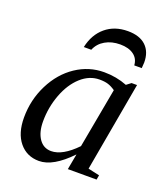

<svg xmlns="http://www.w3.org/2000/svg" viewBox="-129 -773 758 873"><g transform="rotate(20 250.0 -336.5)"><path d="M385.3 -34.2 440.4 -22 436.5 0H297.4L311.5 -76.2Q229 10.3 160.6 10.3Q101.6 10.3 65.7 -33.2Q29.8 -76.7 29.8 -152.8Q29.8 -238.3 67.1 -312.7Q104.5 -387.2 167 -429Q229.5 -470.7 302.7 -470.7Q361.8 -470.7 414.1 -450.2L436 -466.8H462.4ZM371.1 -408.7Q352.1 -421.9 335.4 -427Q318.8 -432.1 294.4 -432.1Q245.6 -432.1 204.8 -395.3Q164.1 -358.4 140.6 -295.9Q117.2 -233.4 117.2 -165.5Q117.2 -113.3 138.7 -82Q160.2 -50.8 197.3 -50.8Q252.4 -50.8 317.9 -118.7ZM340.3 -683.1Q397.5 -683.1 427.7 -654.3Q458 -625.5 458 -574.2L456.1 -546.4H419.9Q418 -578.6 393.6 -596.4Q369.1 -614.3 328.1 -614.3Q286.6 -614.3 255.9 -596.4Q225.1 -578.6 211.9 -546.4H175.8Q189.5 -610.4 232.7 -646.7Q275.9 -683.1 340.3 -683.1Z"/></g></svg>

Font: Tinos
Style: Italic
Weight: 400
Italic angle: -16.333°
Designer: Steve Matteson
Foundry: Monotype Imaging Inc.
Version: Version 1.32